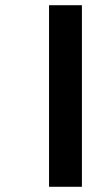

<svg xmlns="http://www.w3.org/2000/svg" viewBox="-20 -668 418 736"><path d="M294 48H168V-648H294Z"/></svg>

Font: Arya
Style: Bold
Weight: 700
Designer: Eduardo Rodriguez Tunni, Modular Infotech
Foundry: Eduardo Rodriguez Tunni, Modular Infotech
Version: Version 1.002